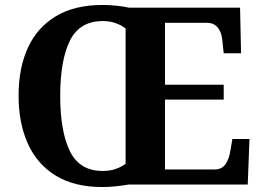

<svg xmlns="http://www.w3.org/2000/svg" viewBox="-20 -745 1059 775"><path d="M394 10Q280 10 205 -36Q130 -82 92.5 -165Q55 -248 55 -359Q55 -470 92.5 -552Q130 -634 205.5 -679.5Q281 -725 395 -725Q421 -725 450 -722Q479 -719 501 -714H949L953 -530H883L878 -577Q876 -602 868.5 -618.5Q861 -635 848 -644Q835 -653 814 -653H646V-403H883V-343H646V-61H846Q876 -61 890.5 -82.5Q905 -104 910 -137L918 -184H987L980 0H498Q476 4 447.5 7Q419 10 394 10ZM394 -55Q423 -55 445.5 -62.5Q468 -70 487 -84V-630Q471 -643 447 -651.5Q423 -660 395 -660Q301 -660 262 -580.5Q223 -501 223 -358Q223 -215 262 -135Q301 -55 394 -55Z"/></svg>

Font: Noto Serif Gujarati
Style: Bold
Weight: 700
Version: Version 2.102